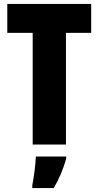

<svg xmlns="http://www.w3.org/2000/svg" viewBox="-20 -734 500 975"><path d="M315 0V-567H443V-714H17V-567H146V0ZM316 72V61H162C161 101 151 173 144 207V221H253C280 175 301 125 316 72Z"/></svg>

Font: Noto Sans Telugu ExtraCondensed Black
Style: Regular
Weight: 900
Width: 2
Designer: Jelle Bosma - Monotype Design Team
Foundry: Monotype Imaging Inc.
Version: Version 2.005